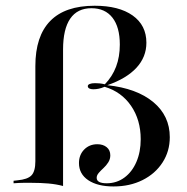

<svg xmlns="http://www.w3.org/2000/svg" viewBox="-20 -651 664 682"><path d="M383.1 11.3Q326.6 11.3 293.5 -10.9Q260.5 -33.1 260.5 -71.8Q260.5 -100.8 279 -119.8Q297.6 -138.7 325.8 -138.7Q346 -138.7 358.9 -128.2Q371.8 -117.7 371.8 -99.2Q371.8 -85.5 364.5 -74.2Q357.3 -62.9 347.6 -54Q337.9 -45.2 330.6 -36.7Q323.4 -28.2 323.4 -19.4Q323.4 0 358.9 0Q394.4 0 421.8 -20.2Q449.2 -40.3 464.5 -75.8Q479.8 -111.3 479.8 -156.5Q479.8 -225 445.6 -275Q411.3 -325 351.6 -342.7Q340.3 -337.9 330.6 -335.9Q321 -333.9 311.3 -333.9Q302.4 -333.9 297.2 -336.7Q291.9 -339.5 291.9 -345.2Q291.9 -350 298.8 -352.8Q305.6 -355.6 317.7 -355.6Q325 -355.6 333.9 -354.8Q342.7 -354 352.4 -351.6Q379 -379 392.3 -414.1Q405.6 -449.2 405.6 -492.7Q405.6 -554.8 379.4 -588.3Q353.2 -621.8 304.8 -621.8Q254.8 -621.8 229.4 -584.7Q204 -547.6 204 -475V0V9.7Q179.8 3.2 152 0.8Q124.2 -1.6 91.9 -1.6Q75.8 -1.6 62.9 -1.6Q50 -1.6 28.2 0V-8.9L41.9 -10.5Q78.2 -13.7 91.9 -28.2Q105.6 -42.7 105.6 -78.2V-416.1Q105.6 -522.6 158.5 -576.6Q211.3 -630.6 316.1 -630.6Q402.4 -630.6 451.2 -596Q500 -561.3 500 -499.2Q500 -448.4 464.5 -410.1Q429 -371.8 361.3 -348.4Q466.1 -337.1 524.6 -288.3Q583.1 -239.5 583.1 -163.7Q583.1 -113.7 557.3 -73.8Q531.5 -33.9 486.3 -11.3Q441.1 11.3 383.1 11.3Z"/></svg>

Font: Playfair 144pt SemiExpanded SemiBold
Style: Regular
Weight: 600
Width: 6
Designer: Claus Eggers Sørensen
Foundry: Claus Eggers Sørensen
Version: Version 2.203